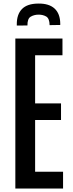

<svg xmlns="http://www.w3.org/2000/svg" viewBox="-20 -1080 418 1100"><path d="M67.9 0V-859.4H337.9V-763.2H181.2V-487.8H329.6V-392.6H181.2V-96.2H341.3V0ZM76.2 -933.6V-939.9Q75.7 -997.1 105.7 -1028.1Q135.7 -1059.1 199.2 -1059.6Q260.7 -1060.5 292.7 -1031Q324.7 -1001.5 325.2 -944.3V-937L264.2 -936Q263.7 -974.6 244.4 -985.6Q225.1 -996.6 199.2 -996.1Q174.8 -995.6 155.8 -984.4Q136.7 -973.1 137.2 -934.1Z"/></svg>

Font: Antonio SemiBold
Style: Regular
Weight: 600
Designer: Vernon Adams
Foundry: Vernon Adams
Version: Version 1.002